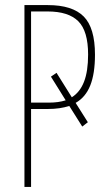

<svg xmlns="http://www.w3.org/2000/svg" viewBox="-20 -734 425 754"><path d="M277 -330 325 -254 303 -237 252 -318Q216 -306 168 -306H102V0H76V-714H168Q264 -714 308.5 -669.5Q353 -625 353 -519Q353 -445 334.5 -398.5Q316 -352 277 -330ZM173 -331Q209 -331 238 -340L180 -433L202 -448L262 -352Q294 -372 310 -413Q326 -454 326 -520Q326 -612 287.5 -650.5Q249 -689 167 -689H102V-331Z"/></svg>

Font: Noto Sans Display Thin Cond
Style: Regular
Weight: 250
Width: 3
Designer: Monotype Design team
Foundry: Monotype Imaging Inc.
Version: Version 1.000